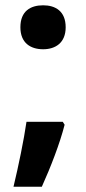

<svg xmlns="http://www.w3.org/2000/svg" viewBox="-20 -576 325 725"><path d="M57 -473C57 -414 95 -390 143 -390C189 -390 228 -414 228 -473C228 -534 189 -556 143 -556C95 -556 57 -534 57 -473ZM224 -105 217 -116H80C70 -47 50 50 31 129H138C171 56 206 -34 224 -105Z"/></svg>

Font: Noto Sans Javanese
Style: Bold
Weight: 700
Designer: Monotype Design Team
Foundry: Monotype Imaging Inc.
Version: Version 2.005